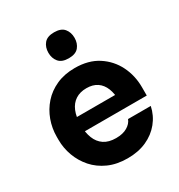

<svg xmlns="http://www.w3.org/2000/svg" viewBox="-190 -927 1004 1075"><g transform="rotate(-30 312.0 -389.0)"><path d="M323.5 19.5Q253.5 19.5 200.2 -4.5Q147 -28.5 111.2 -69.1Q75.5 -109.8 57 -160.2Q38.5 -210.8 38.5 -264V-283.5Q38.5 -338.5 57 -389.4Q75.5 -440.2 110.9 -480.1Q146.2 -520 198.4 -543.5Q250.5 -567 317.5 -567Q406 -567 466.6 -527.6Q527.2 -488.2 558.9 -424.4Q590.5 -360.5 590.5 -286V-231.8H106V-323.2H494.2L441.5 -280.5Q441.5 -330 427.6 -364.8Q413.8 -399.5 386.4 -418Q359 -436.5 317.5 -436.5Q276.2 -436.5 247 -417.6Q217.8 -398.8 202.6 -362.4Q187.5 -326 187.5 -273Q187.5 -224.2 201.9 -187.8Q216.2 -151.2 246.2 -131.1Q276.2 -111 323.5 -111Q367.8 -111 396 -127.8Q424.2 -144.5 433.8 -170.2H580.8Q569 -114.5 534.1 -71.5Q499.2 -28.5 445.9 -4.5Q392.5 19.5 323.5 19.5ZM317.5 -630.5Q273 -630.5 253 -654.6Q233 -678.8 233 -714.2Q233 -750 253 -774Q273 -798 317.5 -798Q362.2 -798 382.1 -774Q402 -750 402 -714.2Q402 -678.8 382.1 -654.6Q362.2 -630.5 317.5 -630.5Z"/></g></svg>

Font: SVN-Sora Variable
Style: Regular
Weight: 400
Designer: Jonathan Barnbrook, Julián Moncada
Foundry: Barnbrook Fonts
Version: Version 2.000 - Viet hoa boi STYLEno.1 Fonts